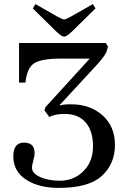

<svg xmlns="http://www.w3.org/2000/svg" viewBox="-20 -902 631 937"><path d="M140 -861 153 -882 260 -821Q286 -807 293 -807Q300 -807 326 -821L433 -882L446 -861L330 -747Q304 -723 293 -723Q282 -723 256 -747ZM45 -139Q45 -206 97 -206Q149 -206 149 -155Q149 -143 142.5 -118.5Q136 -94 136 -84Q136 -56 176 -38Q216 -20 272 -20Q340 -20 387 -66.5Q434 -113 434 -188Q434 -263 398 -304.5Q362 -346 295 -346Q248 -346 221 -331L197 -363L201 -378L418 -616H276Q184 -616 148 -594Q112 -572 104 -499H73V-692H496L507 -675L502 -656Q496 -633 453 -586L271 -389L273 -387Q285 -393 327 -393Q420 -393 480.5 -339Q541 -285 541 -195Q541 -102 477 -43.5Q413 15 267 15Q169 15 107 -25.5Q45 -66 45 -139Z"/></svg>

Font: Linguistics Pro
Style: Regular
Weight: 400
Designer: Stefan Peev, Context Ltd
Foundry: Stefan Peev, Context Ltd
Version: Version 001.000